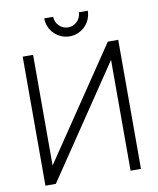

<svg xmlns="http://www.w3.org/2000/svg" viewBox="-97 -981 866 1055"><g transform="rotate(-10 336.5 -453.0)"><path d="M70 0H128L545 -618.5V0H603V-720H545L128 -102.5V-720H70ZM223 -906.5C223 -839.5 277.5 -785 344.5 -785C411.5 -785 466 -839.5 466 -906.5H416C416 -867.5 384.5 -835 344.5 -835C305.5 -835 273 -867.5 273 -906.5Z"/></g></svg>

Font: Eudonet Light
Style: Regular
Weight: 300
Designer: Mikhail Sharanda
Foundry: Mikhail Sharanda
Version: Version 4.503;Glyphs 3.1.2 (3151)